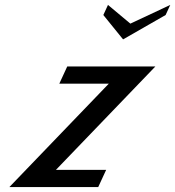

<svg xmlns="http://www.w3.org/2000/svg" viewBox="-20 -760 712 780"><path d="M207.3 -70 611.2 -490H253.2L220.9 -420H421.9L18 0H379L411.3 -70ZM480 -600 652.8 -699 671.7 -740 509.6 -664 418.7 -740 399.8 -699Z"/></svg>

Font: Cabin Condensed
Style: Regular
Weight: 400
Italic angle: -13°
Designer: Pablo Impallari
Foundry: Pablo Impallari. www.impallari.com Igino Marini. www.ikern.com
Version: Version 1.006